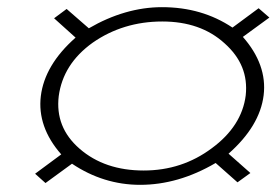

<svg xmlns="http://www.w3.org/2000/svg" viewBox="-20 -605 772 536"><path d="M716 -339C723 -396 703 -451 658 -502L732 -556L702 -582L629 -528C572 -566 507 -585 432 -585C364 -585 295 -565 228 -526L166 -580L131 -554L191 -500C133 -449 101 -394 94 -337C87 -280 106 -225 151 -174L78 -120L107 -94L181 -148C239 -109 303 -89 371 -89C442 -89 512 -109 582 -150L643 -96L679 -122L618 -176C676 -227 709 -282 716 -339ZM666 -339C659 -282 627 -232 571 -191C516 -150 453 -129 381 -129C309 -129 249 -149 202 -190C156 -230 137 -279 144 -337C152 -396 183 -446 239 -486C295 -525 360 -545 433 -545C504 -545 562 -525 607 -484C653 -443 672 -395 666 -339Z"/></svg>

Font: Gamestation Extended
Style: Italic
Weight: 400
Width: 7
Designer: Jonas Hecksher
Foundry: Jonas Hecksher, Playtypeª, e-types AS
Version: Version 1.003